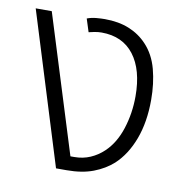

<svg xmlns="http://www.w3.org/2000/svg" viewBox="-67 -618 664 683"><g transform="rotate(10 265.0 -276.5)"><path d="M179 0 9 -548H67L222 -51H236Q267 -51 293.5 -62.5Q320 -74 341 -94Q377 -128 395 -184Q413 -240 413 -301Q413 -397 372 -450.5Q331 -504 255 -504Q243 -504 229.5 -501.5Q216 -499 209 -497L194 -544Q210 -550 227.5 -551.5Q245 -553 258 -553Q308 -553 346 -537.5Q384 -522 411 -493Q443 -459 456.5 -408.5Q470 -358 470 -298Q470 -218 447 -156.5Q424 -95 383 -57Q354 -31 313.5 -15.5Q273 0 217 0Z"/></g></svg>

Font: Noto Sans Thai Light
Style: Regular
Weight: 300
Designer: Monotype Design Team
Foundry: Monotype Imaging Inc.
Version: Version 2.001